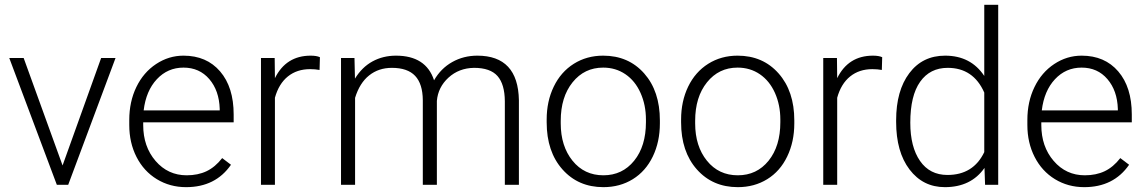

<svg xmlns="http://www.w3.org/2000/svg" viewBox="-20 -770 4773 800"><path d="M240.7 -80.6 401.4 -528.3H461.4L264.2 0H216.8L18.6 -528.3H78.6Z M755.4 9.8Q688 9.8 633.5 -23.4Q579.1 -56.6 548.8 -116Q518.6 -175.3 518.6 -249V-270Q518.6 -346.2 548.1 -407.2Q577.6 -468.3 630.4 -503.2Q683.1 -538.1 744.6 -538.1Q840.8 -538.1 897.2 -472.4Q953.6 -406.7 953.6 -293V-260.3H576.7V-249Q576.7 -159.2 628.2 -99.4Q679.7 -39.6 757.8 -39.6Q804.7 -39.6 840.6 -56.6Q876.5 -73.7 905.8 -111.3L942.4 -83.5Q877.9 9.8 755.4 9.8ZM744.6 -488.3Q678.7 -488.3 633.5 -439.9Q588.4 -391.6 578.6 -310.1H895.5V-316.4Q893.1 -392.6 852.1 -440.4Q811 -488.3 744.6 -488.3Z M1311.5 -478.5Q1293 -481.9 1272 -481.9Q1217.3 -481.9 1179.4 -451.4Q1141.6 -420.9 1125.5 -362.8V0H1067.4V-528.3H1124.5L1125.5 -444.3Q1171.9 -538.1 1274.4 -538.1Q1298.8 -538.1 1313 -531.7Z M1457 -528.3 1459 -442.4Q1488.3 -490.2 1532.2 -514.2Q1576.2 -538.1 1629.9 -538.1Q1754.9 -538.1 1788.6 -435.5Q1816.9 -484.9 1864.3 -511.5Q1911.6 -538.1 1968.8 -538.1Q2138.7 -538.1 2142.1 -352.5V0H2083.5V-348.1Q2083 -418.9 2053 -453.1Q2022.9 -487.3 1955.1 -487.3Q1892.1 -486.3 1848.6 -446.5Q1805.2 -406.7 1800.3 -349.6V0H1741.7V-352.5Q1741.2 -420.4 1709.7 -453.9Q1678.2 -487.3 1612.8 -487.3Q1557.6 -487.3 1518.1 -455.8Q1478.5 -424.3 1459.5 -362.3V0H1400.9V-528.3Z M2257.8 -272Q2257.8 -348.1 2287.4 -409.2Q2316.9 -470.2 2370.8 -504.2Q2424.8 -538.1 2493.2 -538.1Q2598.6 -538.1 2664.1 -464.1Q2729.5 -390.1 2729.5 -268.1V-255.9Q2729.5 -179.2 2700 -117.9Q2670.4 -56.6 2616.7 -23.4Q2563 9.8 2494.1 9.8Q2389.2 9.8 2323.5 -64.2Q2257.8 -138.2 2257.8 -260.3ZM2316.4 -255.9Q2316.4 -161.1 2365.5 -100.3Q2414.6 -39.6 2494.1 -39.6Q2573.2 -39.6 2622.3 -100.3Q2671.4 -161.1 2671.4 -260.7V-272Q2671.4 -332.5 2648.9 -382.8Q2626.5 -433.1 2585.9 -460.7Q2545.4 -488.3 2493.2 -488.3Q2415 -488.3 2365.7 -427Q2316.4 -365.7 2316.4 -266.6Z M2817.9 -272Q2817.9 -348.1 2847.4 -409.2Q2877 -470.2 2930.9 -504.2Q2984.9 -538.1 3053.2 -538.1Q3158.7 -538.1 3224.1 -464.1Q3289.6 -390.1 3289.6 -268.1V-255.9Q3289.6 -179.2 3260 -117.9Q3230.5 -56.6 3176.8 -23.4Q3123 9.8 3054.2 9.8Q2949.2 9.8 2883.5 -64.2Q2817.9 -138.2 2817.9 -260.3ZM2876.5 -255.9Q2876.5 -161.1 2925.5 -100.3Q2974.6 -39.6 3054.2 -39.6Q3133.3 -39.6 3182.4 -100.3Q3231.4 -161.1 3231.4 -260.7V-272Q3231.4 -332.5 3209 -382.8Q3186.5 -433.1 3146 -460.7Q3105.5 -488.3 3053.2 -488.3Q2975.1 -488.3 2925.8 -427Q2876.5 -365.7 2876.5 -266.6Z M3654.3 -478.5Q3635.7 -481.9 3614.7 -481.9Q3560.1 -481.9 3522.2 -451.4Q3484.4 -420.9 3468.3 -362.8V0H3410.2V-528.3H3467.3L3468.3 -444.3Q3514.6 -538.1 3617.2 -538.1Q3641.6 -538.1 3655.8 -531.7Z M3713.9 -269Q3713.9 -392.1 3768.8 -465.1Q3823.7 -538.1 3918 -538.1Q4024.9 -538.1 4081.1 -453.6V-750H4139.2V0H4084.5L4082 -70.3Q4025.9 9.8 3917 9.8Q3825.7 9.8 3769.8 -63.7Q3713.9 -137.2 3713.9 -262.2ZM3772.9 -258.8Q3772.9 -157.7 3813.5 -99.4Q3854 -41 3927.7 -41Q4035.6 -41 4081.1 -136.2V-384.3Q4035.6 -487.3 3928.7 -487.3Q3855 -487.3 3814 -429.4Q3772.9 -371.6 3772.9 -258.8Z M4497.6 9.8Q4430.2 9.8 4375.7 -23.4Q4321.3 -56.6 4291 -116Q4260.7 -175.3 4260.7 -249V-270Q4260.7 -346.2 4290.3 -407.2Q4319.8 -468.3 4372.6 -503.2Q4425.3 -538.1 4486.8 -538.1Q4583 -538.1 4639.4 -472.4Q4695.8 -406.7 4695.8 -293V-260.3H4318.8V-249Q4318.8 -159.2 4370.4 -99.4Q4421.9 -39.6 4500 -39.6Q4546.9 -39.6 4582.8 -56.6Q4618.7 -73.7 4647.9 -111.3L4684.6 -83.5Q4620.1 9.8 4497.6 9.8ZM4486.8 -488.3Q4420.9 -488.3 4375.7 -439.9Q4330.6 -391.6 4320.8 -310.1H4637.7V-316.4Q4635.3 -392.6 4594.2 -440.4Q4553.2 -488.3 4486.8 -488.3Z"/></svg>

Font: SteelSelectRoboto
Style: Regular
Weight: 300
Designer: Google
Version: Version 2.137; 2017